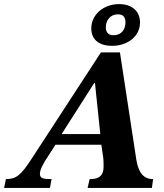

<svg xmlns="http://www.w3.org/2000/svg" viewBox="-74 -918 803 938"><path d="M170 0 178 -43C136 -43 121 -47 121 -69C121 -90 138 -118 150 -138L197 -211H421L430 -151C432 -138 432 -118 432 -104C432 -45 390 -43 364 -43L354 0H668L674 -43C628 -43 602 -74 592 -138L512 -662H419L79 -140C28 -62 5 -43 -45 -43L-54 0ZM473 -694C548 -694 610 -739 610 -808C610 -865 569 -898 508 -898C432 -898 372 -847 372 -779C372 -721 415 -694 473 -694ZM227 -263 386 -512H390L416 -263ZM481 -746C453 -746 443 -762 443 -785C443 -819 465 -848 502 -848C528 -848 539 -834 539 -809C539 -776 521 -746 481 -746Z"/></svg>

Font: STIX Two Text
Style: Bold Italic
Weight: 700
Italic angle: -12°
Designer: Ross Mills, John Hudson & Paul Hanslow, Tiro Typeworks Ltd; with prior portions MicroPress Inc. and Coen Hoffman, Elsevi
Foundry: Tiro Typeworks Ltd
Version: Version 2.13 b171